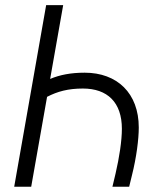

<svg xmlns="http://www.w3.org/2000/svg" viewBox="-20 -713 626 733"><path d="M409.2 0H473.1L483.9 -44.4C501 -112.3 509.8 -182.1 509.8 -226.1C509.8 -357.4 427.2 -435.5 303.2 -435.5C250.5 -435.5 208 -427.2 171.4 -411.6L221.2 -693.4H156.2L34.2 0H99.1L159.7 -343.3C199.2 -363.8 240.2 -375 296.4 -375C390.1 -375 445.3 -322.3 445.3 -221.2C445.3 -175.3 435.5 -112.3 421.4 -51.3Z"/></svg>

Font: Cascadia Code NF Light
Style: Italic
Weight: 300
Italic angle: -10°
Monospace: yes
Designer: Aaron Bell
Foundry: Saja Typeworks
Version: Version 2404.023